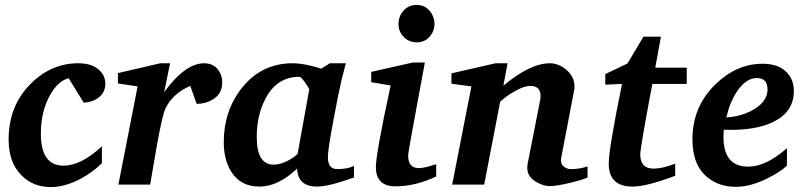

<svg xmlns="http://www.w3.org/2000/svg" viewBox="-20 -750 3291 780"><path d="M408 -410Q408 -377 383.5 -356Q359 -335 320 -333L259 -432Q216 -422 183 -363Q146 -297 146 -207Q146 -77 238 -77Q310 -77 394 -156V-87Q357 -50 306 -23Q243 10 187 10Q114 10 67 -38Q15 -90 15 -183Q15 -321 106 -411Q189 -493 298 -493Q350 -493 379 -469Q408 -445 408 -410Z M883 -416Q883 -368 843 -345Q815 -328 779 -328L753 -401Q683 -371 653 -311Q639 -284 614 -140Q602 -70 590 0H461L539 -399L459 -411V-453L631 -493H671L647 -376Q733 -493 809 -493Q848 -493 868 -464Q883 -442 883 -416Z M1418 -29Q1315 8 1268 8Q1190 8 1187 -65Q1110 8 1034 8Q957 8 919 -53Q889 -102 889 -173Q889 -299 962 -392Q1042 -493 1169 -493Q1217 -493 1285 -471L1320 -493H1385L1367 -423Q1355 -372 1335 -264Q1312 -142 1312 -112Q1312 -63 1350 -63Q1392 -63 1418 -76ZM1236 -385Q1237 -390 1220 -414Q1203 -438 1196 -438Q1105 -438 1059 -350Q1023 -283 1023 -193Q1023 -81 1092 -81Q1119 -81 1153 -99Q1178 -113 1189 -125Z M1745 -653Q1745 -623 1725 -600.5Q1705 -578 1673 -578Q1642 -578 1620.5 -599.5Q1599 -621 1599 -652Q1599 -685 1620 -707.5Q1641 -730 1672 -730Q1705 -730 1725 -706.5Q1745 -683 1745 -653ZM1752 -33Q1667 7 1587 7Q1507 7 1507 -71Q1507 -126 1567 -403L1488 -416V-458L1657 -496H1706Q1689 -404 1672 -312Q1638 -130 1638 -118Q1638 -67 1682 -67Q1704 -67 1752 -83Z M2367 -29Q2348 -20 2299 -8Q2243 6 2212 6Q2188 6 2160 -10Q2122 -31 2122 -68Q2122 -75 2123 -82L2175 -346Q2176 -353 2176 -360Q2176 -401 2134 -401Q2111 -401 2075 -381.5Q2039 -362 2012 -337L1947 0H1817L1895 -399L1814 -410V-452L1993 -493H2042L2025 -402Q2134 -493 2214 -493Q2248 -493 2279 -468Q2314 -439 2314 -398Q2314 -390 2312 -381L2260 -109Q2256 -86 2269 -74.5Q2282 -63 2300 -63Q2334 -63 2367 -74Z M2770 -409H2630Q2581 -148 2581 -123Q2581 -65 2635 -65Q2671 -65 2723 -85V-36Q2607 8 2550 8Q2453 8 2453 -85Q2453 -146 2507 -409L2439 -406V-449L2529 -492L2594 -601H2665L2642 -475H2770Z M3205 -380Q3205 -297 3124 -256Q3049 -218 2920 -223Q2920 -221 2920 -211Q2919 -201 2919 -195Q2919 -73 3019 -73Q3092 -73 3177 -148V-77Q3147 -49 3093 -23Q3026 9 2970 9Q2902 9 2856 -28Q2793 -77 2793 -184Q2793 -317 2887 -408Q2973 -491 3078 -491Q3146 -491 3179 -453Q3205 -424 3205 -380ZM3098 -386Q3098 -433 3055 -433Q3010 -433 2973 -377Q2944 -332 2931 -273Q2998 -277 3048 -309Q3098 -341 3098 -386Z"/></svg>

Font: Apparatus SIL
Style: Bold Italic
Weight: 700
Italic angle: -11°
Version: Version 1.0